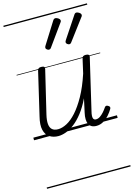

<svg xmlns="http://www.w3.org/2000/svg" viewBox="-177 -972 999 1433"><g transform="rotate(-15 323.0 -255.0)"><path d="M185 17Q146 17 117.5 -1.5Q89 -20 79.5 -59.5Q70 -99 86 -162L164 -495Q167 -506 173 -510.5Q179 -515 193 -515Q209 -515 215 -509.5Q221 -504 218 -492L139 -161Q129 -119 131.5 -90.5Q134 -62 150 -47.5Q166 -33 196 -33Q227 -33 263.5 -52Q300 -71 338 -113Q376 -155 413.5 -222Q451 -289 483 -386L508 -496Q511 -507 517 -511.5Q523 -516 537 -516Q552 -516 559 -510.5Q566 -505 563 -494L471 -101Q465 -78 464.5 -62.5Q464 -47 470 -39Q476 -31 488 -31Q504 -31 519 -41Q534 -51 548 -66.5Q562 -82 574 -100Q579 -108 586 -109Q593 -110 602 -104Q611 -99 612.5 -92.5Q614 -86 610 -79Q598 -58 578.5 -35.5Q559 -13 533.5 2Q508 17 479 17Q456 17 441.5 8.5Q427 0 420 -15Q413 -30 412.5 -52Q412 -74 418 -100L441 -206Q411 -144 377.5 -101Q344 -58 310 -32Q276 -6 244 5.5Q212 17 185 17ZM284 -624Q277 -624 268.5 -630Q260 -636 260 -645Q260 -648 261 -651.5Q262 -655 266 -661L369 -825Q373 -832 378 -835.5Q383 -839 389 -839Q395 -839 403.5 -835Q412 -831 418 -825Q424 -819 424 -811Q424 -807 422 -803.5Q420 -800 416 -795L301 -635Q297 -629 292.5 -626.5Q288 -624 284 -624ZM441 -624Q434 -624 425.5 -630Q417 -636 417 -645Q417 -648 418 -651.5Q419 -655 423 -661L532 -825Q536 -832 540.5 -835.5Q545 -839 551 -839Q557 -839 565.5 -835Q574 -831 580 -825Q586 -819 586 -811Q586 -807 584 -803Q582 -799 578 -795L458 -635Q454 -629 449.5 -626.5Q445 -624 441 -624ZM0 365H646V375H0ZM0 -20H646V0H0ZM0 -505H646V-500H0ZM0 -885H646V-875H0Z"/></g></svg>

Font: Playwrite AT Guides
Style: Italic
Weight: 400
Italic angle: -13.0072°
Designer: Veronika Burian, José Scaglione
Foundry: TypeTogether
Version: Version 1.002